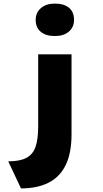

<svg xmlns="http://www.w3.org/2000/svg" viewBox="-20 -836 573 1071"><path d="M97 215 26 64Q91 64 127.5 44.5Q164 25 178.5 -18Q193 -61 193 -132V-533H379V-88Q379 19 346 85.5Q313 152 250 183.5Q187 215 97 215ZM286 -635Q236 -635 207.5 -658.5Q179 -682 179 -725Q179 -765 208 -790.5Q237 -816 286 -816Q337 -816 365 -792.5Q393 -769 393 -725Q393 -685 364.5 -660Q336 -635 286 -635Z"/></svg>

Font: Lexend Giga ExtraBold
Style: Regular
Weight: 800
Designer: Bonnie Shaver-Troup, Thomas Jockin
Foundry: Lexend
Version: Version 1.007